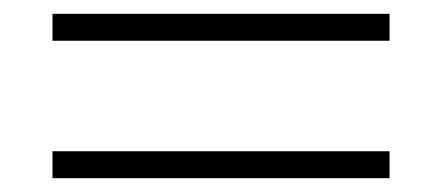

<svg xmlns="http://www.w3.org/2000/svg" viewBox="-20 -426 640 278"><path d="M56 -367V-406H544V-367ZM56 -168V-207H544V-168Z"/></svg>

Font: Nunito Sans 12pt ExtraLight 12pt ExtraLight
Style: Regular
Weight: 250
Version: Version 3.101;gftools[0.9.27]